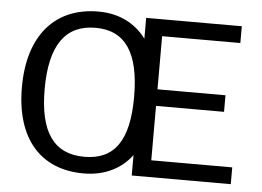

<svg xmlns="http://www.w3.org/2000/svg" viewBox="-53 -821 1228 900"><g transform="rotate(5 561.5 -371.0)"><path d="M682 -79V-335H1002V-413H682V-663H1050V-742H600V-644C549 -713 472 -752 375 -752C171 -752 48 -612 48 -368C48 -126 168 10 371 10C468 10 546 -28 597 -96V0H1063V-79ZM368 -68C226 -68 155 -163 155 -368C155 -576 227 -675 368 -675C507 -675 576 -577 576 -368C576 -162 509 -68 368 -68Z"/></g></svg>

Font: Cheyenne Sans
Style: Regular
Weight: 400
Designer: The Public Sans project authors (U.S. Web Design System), Libre Franklin designed by Pablo Impallari and Rodrigo Fuenzal
Foundry: The Cheyenne Sans Project Authors
Version: Version 2.007